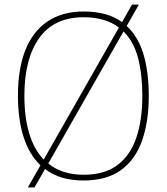

<svg xmlns="http://www.w3.org/2000/svg" viewBox="-20 -775 726 835"><path d="M156 -56Q107 -103 82.5 -179.5Q58 -256 58 -359Q58 -476 90.5 -557.5Q123 -639 187 -682Q251 -725 344 -725Q396 -725 437.5 -713.5Q479 -702 511 -679L554 -755H584L531 -662Q581 -616 604 -539Q627 -462 627 -358Q627 -247 598 -164Q569 -81 506.5 -35.5Q444 10 343 10Q292 10 250 -2.5Q208 -15 176 -40L130 40H101ZM343 -15Q434 -15 490 -56.5Q546 -98 572.5 -175Q599 -252 599 -358Q599 -453 580 -524Q561 -595 517 -638L190 -64Q250 -15 343 -15ZM497 -655Q469 -677 430.5 -688.5Q392 -700 344 -700Q215 -700 150.5 -609.5Q86 -519 86 -358Q86 -265 107 -195Q128 -125 170 -81Z"/></svg>

Font: Noto Serif Hebrew Thin
Style: Regular
Weight: 250
Version: Version 2.003